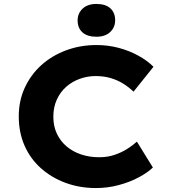

<svg xmlns="http://www.w3.org/2000/svg" viewBox="-20 -942 855 972"><path d="M466 10Q383 10 311.5 -16.5Q240 -43 186.5 -91Q133 -139 104 -205.5Q75 -272 75 -353Q75 -432 105.5 -498Q136 -564 189 -612Q242 -660 314 -687Q386 -714 469 -714Q526 -714 579.5 -700Q633 -686 679 -661Q725 -636 757 -604L656 -478Q632 -501 604 -518.5Q576 -536 541 -546.5Q506 -557 464 -557Q423 -557 384 -543Q345 -529 315 -502.5Q285 -476 267.5 -437.5Q250 -399 250 -351Q250 -303 268 -265Q286 -227 317.5 -200.5Q349 -174 391 -160Q433 -146 482 -146Q525 -146 560 -158Q595 -170 623 -187.5Q651 -205 673 -225L754 -94Q727 -68 682 -44Q637 -20 581 -5Q525 10 466 10ZM468 -756Q422 -756 397.5 -778Q373 -800 373 -839Q373 -874 398 -898Q423 -922 468 -922Q514 -922 538.5 -900Q563 -878 563 -839Q563 -804 538 -780Q513 -756 468 -756Z"/></svg>

Font: Lexend Exa
Style: Bold
Weight: 700
Designer: Bonnie Shaver-Troup, Thomas Jockin
Foundry: Lexend
Version: Version 1.007